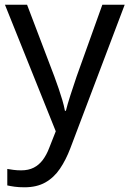

<svg xmlns="http://www.w3.org/2000/svg" viewBox="-20 -556 550 816"><path d="M1 -536H95L211 -231Q221 -204 229.5 -179Q238 -154 245 -130.5Q252 -107 256 -85H260Q266 -110 279 -150.5Q292 -191 306 -232L415 -536H510L279 74Q260 124 234.5 161.5Q209 199 172.5 219.5Q136 240 84 240Q60 240 42 237.5Q24 235 11 232V162Q22 164 37.5 166Q53 168 70 168Q101 168 123.5 156.5Q146 145 162 123.5Q178 102 189 73L217 2Z"/></svg>

Font: utelugu85
Style: Book
Weight: 400
Designer: Jelle Bosma - Monotype Design Team
Foundry: Monotype Imaging Inc.
Version: Version 2.003